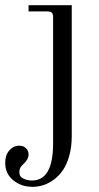

<svg xmlns="http://www.w3.org/2000/svg" viewBox="-82 -476 382 738"><path d="M193.8 -456.1V46.9Q193.8 87.9 184.6 121.6Q175.3 155.3 160.4 177.2Q145.5 199.2 125.5 214.1Q105.5 229 84.7 235.6Q64 242.2 43 242.2Q0 242.2 -31 217Q-62 191.9 -62 149.9Q-62 120.6 -46.4 102.3Q-30.8 84 -7.8 84Q8.3 84 18.1 93.8Q27.8 103.5 27.8 118.2Q27.8 136.7 6.8 155.8Q-7.8 168.5 -7.8 185.1Q-7.8 203.1 7.6 210.4Q22.9 217.8 41 217.8Q122.1 217.8 122.1 75.2V-410.2Q122.1 -422.4 117.2 -427.2Q112.3 -432.1 100.1 -432.1H27.8V-456.1Z"/></svg>

Font: Flanker Steampunk
Style: Regular
Weight: 400
Designer: Alexey Kryukov, Leonardo Di Lena
Foundry: Alexey Kryukov, Leonardo Di Lena
Version: 1.210